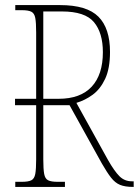

<svg xmlns="http://www.w3.org/2000/svg" viewBox="-20 -734 545 754"><path d="M40 0V-20H66Q91 -20 103 -26Q115 -32 118.5 -51Q122 -70 122 -108V-321H39V-346H122V-606Q122 -645 118.5 -663.5Q115 -682 103 -688Q91 -694 66 -694H40V-714H216Q321 -714 366.5 -668.5Q412 -623 412 -530Q412 -465 393 -424.5Q374 -384 344 -362Q314 -340 280 -330L404 -106Q429 -62 449 -42Q469 -22 498 -22H505V0H502Q471 0 451.5 -8Q432 -16 416 -36.5Q400 -57 380 -92L253 -321H150V-108Q150 -70 153.5 -51Q157 -32 169 -26Q181 -20 206 -20H235V0ZM210 -346Q296 -346 340 -393.5Q384 -441 384 -529Q384 -605 349 -647Q314 -689 223 -689H150V-346Z"/></svg>

Font: Noto Serif Condensed Thin
Style: Regular
Weight: 100
Width: 3
Designer: Monotype Design Team
Foundry: Monotype Imaging Inc.
Version: Version 2.013; ttfautohint (v1.8.4.7-5d5b)